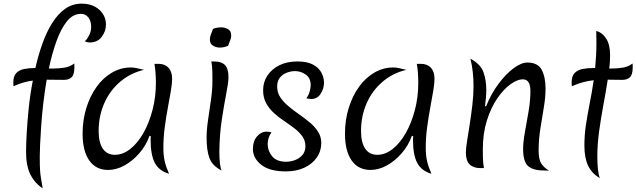

<svg xmlns="http://www.w3.org/2000/svg" viewBox="-20 -920 3490 1053"><path d="M123 -93Q123 -130 126.5 -191Q130 -252 137.5 -326.5Q145 -401 160 -478Q135 -475 109 -467.5Q83 -460 54 -447Q54 -451 53.5 -457Q53 -463 53 -468Q53 -502 69 -519Q85 -536 112 -541.5Q139 -547 172 -547H174Q190 -617 212.5 -680.5Q235 -744 266 -793.5Q297 -843 337 -871.5Q377 -900 428 -900Q487 -900 524 -867Q561 -834 561 -785Q561 -748 537.5 -717.5Q514 -687 472 -687Q467 -687 459.5 -688.5Q452 -690 445 -694Q456 -702 468 -725Q480 -748 480 -771Q480 -805 464.5 -824.5Q449 -844 424 -844Q380 -844 347 -803Q314 -762 289.5 -693.5Q265 -625 248 -544Q258 -544 267 -544Q302 -544 333.5 -549Q365 -554 387 -572Q388 -568 388 -562.5Q388 -557 388 -551Q388 -510 372.5 -496Q357 -482 331 -482Q305 -482 282 -482.5Q259 -483 236 -483Q225 -418 217.5 -353.5Q210 -289 206 -231Q202 -173 200 -128.5Q198 -84 198 -60Q198 -33 198.5 -15.5Q199 2 200 18Q201 34 204.5 55.5Q208 77 214 113Q170 84 146 35.5Q122 -13 123 -93Z M800 -175Q781 -122 744 -79.5Q707 -37 662.5 -12.5Q618 12 573 12Q506 12 469.5 -40Q433 -92 433 -187Q433 -262 453.5 -328Q474 -394 510 -444Q546 -494 594.5 -522Q643 -550 698 -550Q712 -550 728.5 -546.5Q745 -543 770 -537Q696 -520 639.5 -472Q583 -424 552 -354Q521 -284 521 -202Q521 -138 544 -104.5Q567 -71 610 -71Q654 -71 694.5 -103Q735 -135 766.5 -190.5Q798 -246 816.5 -317Q835 -388 835 -466Q835 -492 833 -520Q831 -548 827 -570Q834 -569 839 -569.5Q844 -570 848 -570Q884 -570 904 -548.5Q924 -527 924 -488Q924 -462 917 -421Q910 -380 900.5 -329Q891 -278 883.5 -222Q876 -166 876 -111Q876 -68 883 -37Q890 -6 907 33Q852 17 829 -27Q806 -71 806 -154Q806 -166 807 -173Z M1183 -88Q1183 -52 1186 -25.5Q1189 1 1195 15Q1144 -11 1128.5 -53.5Q1113 -96 1113 -164Q1113 -208 1121 -262Q1129 -316 1137 -372Q1145 -428 1145 -476Q1145 -503 1144.5 -530Q1144 -557 1139 -583H1154Q1195 -583 1214 -563Q1233 -543 1233 -497Q1233 -468 1221 -407Q1209 -346 1196.5 -264Q1184 -182 1183 -88ZM1231 -669Q1208 -659 1185 -659Q1167 -659 1149 -669Q1131 -679 1131 -704Q1131 -718 1137 -732Q1143 -746 1148 -761Q1158 -766 1170.5 -768Q1183 -770 1194 -770Q1212 -770 1230 -760.5Q1248 -751 1248 -725Q1248 -712 1242 -698Q1236 -684 1231 -669Z M1548 20Q1458 20 1412.5 -16.5Q1367 -53 1367 -103Q1367 -146 1389.5 -172Q1412 -198 1443 -198Q1448 -198 1454.5 -197Q1461 -196 1469 -194Q1459 -181 1453.5 -164Q1448 -147 1448 -130Q1448 -93 1472.5 -63Q1497 -33 1549 -33Q1574 -33 1598 -42Q1622 -51 1638.5 -70Q1655 -89 1655 -118Q1655 -149 1638 -172.5Q1621 -196 1595 -216Q1569 -236 1539 -256Q1509 -276 1483 -299.5Q1457 -323 1440 -353.5Q1423 -384 1423 -425Q1423 -470 1446.5 -505.5Q1470 -541 1512 -562Q1554 -583 1611 -583Q1665 -583 1697 -565.5Q1729 -548 1743 -521Q1757 -494 1757 -467Q1757 -434 1738.5 -405.5Q1720 -377 1687 -377Q1683 -377 1676 -378Q1669 -379 1660 -381Q1673 -398 1678.5 -419Q1684 -440 1684 -452Q1684 -492 1657 -511Q1630 -530 1598 -530Q1575 -530 1552 -521Q1529 -512 1514.5 -493.5Q1500 -475 1500 -445Q1500 -412 1517.5 -386Q1535 -360 1562.5 -337Q1590 -314 1621 -292.5Q1652 -271 1679.5 -248Q1707 -225 1724.5 -197.5Q1742 -170 1742 -136Q1742 -91 1717 -55.5Q1692 -20 1648.5 0Q1605 20 1548 20Z M2239 -175Q2220 -122 2183 -79.5Q2146 -37 2101.5 -12.5Q2057 12 2012 12Q1945 12 1908.5 -40Q1872 -92 1872 -187Q1872 -262 1892.5 -328Q1913 -394 1949 -444Q1985 -494 2033.5 -522Q2082 -550 2137 -550Q2151 -550 2167.5 -546.5Q2184 -543 2209 -537Q2135 -520 2078.5 -472Q2022 -424 1991 -354Q1960 -284 1960 -202Q1960 -138 1983 -104.5Q2006 -71 2049 -71Q2093 -71 2133.5 -103Q2174 -135 2205.5 -190.5Q2237 -246 2255.5 -317Q2274 -388 2274 -466Q2274 -492 2272 -520Q2270 -548 2266 -570Q2273 -569 2278 -569.5Q2283 -570 2287 -570Q2323 -570 2343 -548.5Q2363 -527 2363 -488Q2363 -462 2356 -421Q2349 -380 2339.5 -329Q2330 -278 2322.5 -222Q2315 -166 2315 -111Q2315 -68 2322 -37Q2329 -6 2346 33Q2291 17 2268 -27Q2245 -71 2245 -154Q2245 -166 2246 -173Z M2646 -337Q2673 -405 2713.5 -459.5Q2754 -514 2796.5 -545.5Q2839 -577 2872 -577Q2930 -577 2951 -537Q2972 -497 2972 -434Q2972 -387 2962.5 -330.5Q2953 -274 2943.5 -214Q2934 -154 2934 -94Q2934 -46 2948.5 -23.5Q2963 -1 2991 16Q2982 16 2974.5 15.5Q2967 15 2964 15Q2903 15 2876 -9.5Q2849 -34 2849 -102Q2849 -142 2859 -196.5Q2869 -251 2879 -310Q2889 -369 2889 -421Q2889 -485 2847 -485Q2818 -485 2780.5 -458.5Q2743 -432 2708 -381.5Q2673 -331 2650.5 -260Q2628 -189 2628 -100Q2628 -78 2628.5 -52.5Q2629 -27 2634 2Q2628 1 2623.5 1.5Q2619 2 2615 2Q2577 2 2556 -18Q2535 -38 2535 -84Q2535 -105 2541.5 -145.5Q2548 -186 2556 -237.5Q2564 -289 2570.5 -343.5Q2577 -398 2577 -447Q2577 -486 2573 -524Q2569 -562 2560 -598Q2616 -568 2631.5 -524Q2647 -480 2647 -427Q2647 -407 2645 -384Q2643 -361 2640 -338Z M3256 -63Q3256 -21 3259.5 10.5Q3263 42 3270 57Q3225 31 3205 -12Q3185 -55 3185 -122Q3185 -179 3193.5 -235.5Q3202 -292 3214 -352Q3226 -412 3236 -480Q3208 -477 3179 -469.5Q3150 -462 3116 -447Q3116 -451 3115.5 -457Q3115 -463 3115 -468Q3115 -502 3131 -519Q3147 -536 3174 -541.5Q3201 -547 3234 -547Q3239 -547 3244 -547Q3247 -579 3249 -613.5Q3251 -648 3251 -685Q3251 -701 3250.5 -717.5Q3250 -734 3250 -750Q3283 -742 3304.5 -708.5Q3326 -675 3326 -618Q3326 -601 3325 -582.5Q3324 -564 3321 -544Q3325 -544 3329 -544Q3364 -544 3395.5 -549Q3427 -554 3449 -572Q3450 -568 3450 -562.5Q3450 -557 3450 -551Q3450 -510 3434.5 -496Q3419 -482 3393 -482Q3372 -482 3352 -482.5Q3332 -483 3313 -483Q3303 -418 3289.5 -346Q3276 -274 3266 -201.5Q3256 -129 3256 -63Z"/></svg>

Font: Merienda Light
Style: Regular
Weight: 300
Designer: Eduardo Rodriguez Tunni
Foundry: Eduardo Rodriguez Tunni
Version: Version 2.001; ttfautohint (v1.8.4.7-5d5b)